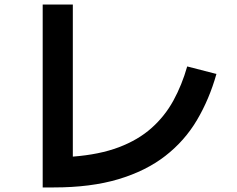

<svg xmlns="http://www.w3.org/2000/svg" viewBox="-20 -779 1040 841"><path d="M800 -488 928 -455Q897 -345 843 -253.5Q789 -162 704 -96Q619 -30 498.5 6Q378 42 216 42H167V-759H299V-93Q416 -102 500.5 -134Q585 -166 643.5 -218Q702 -270 739.5 -338.5Q777 -407 800 -488Z"/></svg>

Font: Murecho SemiBold
Style: Regular
Weight: 600
Designer: Neil Summerour
Foundry: Positype
Version: Version 1.010; ttfautohint (v1.8.3)